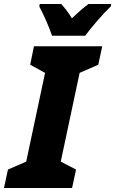

<svg xmlns="http://www.w3.org/2000/svg" viewBox="-57 -947 580 967"><path d="M205 -767H372C400 -806 464 -880 501 -915L503 -927H389C364 -909 337 -885 305 -855C289 -882 267 -910 251 -927H143L141 -914C164 -871 191 -810 205 -767ZM-37 0H306L326 -93L249 -133L344 -580L438 -621L458 -714H114L95 -621L170 -580L75 -133L-17 -93Z"/></svg>

Font: Noto Sans Condensed Black
Style: Italic
Weight: 900
Width: 3
Italic angle: -12°
Designer: Monotype Design Team
Foundry: Monotype Imaging Inc.
Version: Version 2.013